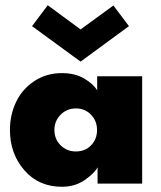

<svg xmlns="http://www.w3.org/2000/svg" viewBox="-20 -702 615 734"><path d="M102.5 -602 162.5 -682 288 -589.5 413.5 -681 473 -602 288 -466.5ZM353 0V-62.5Q341.5 -40 304.2 -14Q267 12 216.5 12Q128 12 73 -51.2Q18 -114.5 18 -205Q18 -263.5 41.8 -312.8Q65.5 -362 111.5 -392.2Q157.5 -422.5 216.5 -422.5Q266.5 -422.5 301.8 -401.8Q337 -381 351.5 -356.5V-410.5H523.5V0ZM270 -123Q305.5 -123 328.2 -146.5Q351 -170 351 -205Q351 -239.5 328 -263.5Q305 -287.5 270 -287.5Q235.5 -287.5 211.8 -263.5Q188 -239.5 188 -205Q188 -170.5 211.5 -146.8Q235 -123 270 -123Z"/></svg>

Font: League Spartan ExtraBold
Style: Regular
Weight: 800
Foundry: The League of Moveable Type
Version: Version 2.002